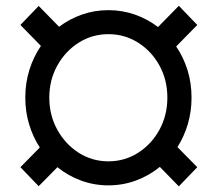

<svg xmlns="http://www.w3.org/2000/svg" viewBox="-20 -638 753 671"><path d="M68.4 -296.9Q68.4 -348.1 82.8 -394Q97.2 -439.9 123 -477.5L51.3 -550.8L115.2 -617.2L186.5 -544.4Q222.7 -571.8 266.6 -587.2Q310.5 -602.5 358.9 -602.5Q407.7 -602.5 451.9 -586.9Q496.1 -571.3 532.2 -543.5L605 -617.7L669.4 -550.8L595.7 -475.6Q621.1 -438.5 635.3 -393.1Q649.4 -347.7 649.4 -296.9Q649.4 -248.5 636.5 -204.6Q623.5 -160.6 600.1 -124L669.4 -53.7L605 13.2L538.6 -54.7Q501.5 -24.4 455.6 -7.3Q409.7 9.8 358.9 9.8Q308.6 9.8 262.9 -7.1Q217.3 -23.9 180.7 -53.7L115.2 12.7L51.3 -53.7L119.1 -122.6Q95.2 -159.2 81.8 -203.4Q68.4 -247.6 68.4 -296.9ZM152.3 -296.9Q152.3 -235.4 180.2 -184.8Q208 -134.3 254.9 -104.2Q301.8 -74.2 358.9 -74.2Q416 -74.2 462.9 -104.2Q509.8 -134.3 537.4 -184.8Q564.9 -235.4 564.9 -296.9Q564.9 -358.4 537.4 -408.7Q509.8 -459 462.9 -488.8Q416 -518.6 358.9 -518.6Q301.8 -518.6 254.9 -488.8Q208 -459 180.2 -408.7Q152.3 -358.4 152.3 -296.9Z"/></svg>

Font: Vazirmatn RD FD
Style: Regular
Weight: 400
Designer: Saber Rastikerdar
Foundry: Saber Rastikerdar
Version: Version 33.003